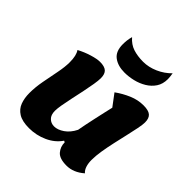

<svg xmlns="http://www.w3.org/2000/svg" viewBox="-236 -1044 1235 1235"><g transform="rotate(45 382.0 -426.5)"><path d="M223 25Q161 25 126.5 3.5Q92 -18 78.5 -54.5Q65 -91 65 -137Q65 -190 76 -248.5Q87 -307 98 -362.5Q109 -418 109 -460Q109 -522 88 -551Q129 -573 173.5 -586.5Q218 -600 245 -600Q286 -600 304.5 -583.5Q323 -567 323 -529Q323 -508 317 -471.5Q311 -435 302 -392Q293 -349 283.5 -305.5Q274 -262 268 -227Q262 -192 262 -172Q262 -135 281.5 -116Q301 -97 329 -97Q361 -97 396 -121Q431 -145 454 -191Q458 -213 464.5 -246Q471 -279 479.5 -316.5Q488 -354 495.5 -388.5Q503 -423 509 -447L449 -527Q492 -558 541 -579Q590 -600 641 -600Q686 -600 705.5 -583.5Q725 -567 725 -529Q725 -508 717.5 -471Q710 -434 699.5 -388.5Q689 -343 678 -294Q667 -245 659.5 -198.5Q652 -152 652 -115Q652 -85 659.5 -61.5Q667 -38 683 -24Q627 25 564 25Q500 25 475 -4Q450 -33 450 -73L440 -78Q407 -29 348 -2Q289 25 223 25ZM404 -662Q344 -662 306 -690.5Q268 -719 268 -783Q268 -801 270 -819Q272 -837 278 -858Q309 -822 349 -809Q389 -796 440 -796Q490 -796 540 -818Q590 -840 627 -878Q629 -865 630.5 -853Q632 -841 632 -830Q632 -785 611 -753.5Q590 -722 556 -701.5Q522 -681 482 -671.5Q442 -662 404 -662Z"/></g></svg>

Font: Lemon
Style: Regular
Weight: 400
Designer: Eduardo Rodriguez Tunni
Foundry: Eduardo Rodriguez Tunni
Version: Version 1.003; ttfautohint (v1.8.4.7-5d5b);gftools[0.9.24]